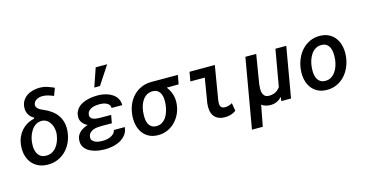

<svg xmlns="http://www.w3.org/2000/svg" viewBox="-97 -1281 3714 1947"><g transform="rotate(-15 1760.5 -307.5)"><path d="M174.3 -610.4Q176.3 -651.4 194.8 -680.9Q213.4 -710.4 241.9 -729.5Q270.5 -748.5 306.4 -757.3Q342.3 -766.1 379.4 -765.6Q418 -765.1 454.3 -752.9Q490.7 -740.7 525.4 -725.1L496.1 -647Q468.3 -658.7 438.7 -667.5Q409.2 -676.3 378.4 -675.8Q363.8 -675.8 348.4 -672.1Q333 -668.5 319.8 -661.1Q306.6 -653.8 297.1 -642.1Q287.6 -630.4 284.7 -613.8Q281.7 -598.1 288.8 -586.2Q295.9 -574.2 307.4 -564.9Q318.8 -555.7 332.5 -549.1Q346.2 -542.5 357.4 -537.6Q402.8 -518.6 438.2 -492.2Q473.6 -465.8 496.6 -431.9Q519.5 -397.9 529.5 -356Q539.6 -314 534.7 -263.2L533.2 -252.9Q526.4 -197.3 503.4 -148.7Q480.5 -100.1 443.8 -64.5Q407.2 -28.8 358.6 -8.8Q310.1 11.2 252 9.8Q196.3 8.3 154.8 -12.5Q113.3 -33.2 86.7 -67.9Q60.1 -102.5 48.8 -148.9Q37.6 -195.3 42.5 -247.6L43.5 -257.8Q48.3 -298.8 64.2 -335Q80.1 -371.1 105.5 -399.7Q130.9 -428.2 164.8 -448Q198.7 -467.8 239.3 -476.1L244.6 -485.8Q209.5 -504.9 190.7 -537.4Q171.9 -569.8 174.3 -610.4ZM157.7 -251.5Q155.8 -232.4 156 -212.6Q156.2 -192.9 159.9 -174.3Q163.6 -155.8 170.9 -139.4Q178.2 -123 190.2 -110.6Q202.1 -98.1 219.2 -90.6Q236.3 -83 259.8 -82.5Q296.4 -81.5 324.5 -96.4Q352.5 -111.3 372.1 -136.2Q391.6 -161.1 403.6 -192.6Q415.5 -224.1 419.9 -256.3L421.4 -265.6Q424.3 -290.5 419.7 -318.6Q415 -346.7 402.6 -371.1Q390.1 -395.5 369.6 -413.1Q349.1 -430.7 320.3 -434.6Q295.9 -437.5 275.4 -431.4Q254.9 -425.3 237.8 -412.8Q220.7 -400.4 207.3 -382.3Q193.8 -364.3 184.1 -344Q174.3 -323.7 168 -302.2Q161.6 -280.8 159.2 -261.2Z M626 -145.5Q627.4 -172.9 637.9 -193.4Q648.4 -213.9 665 -229.2Q681.6 -244.6 703.4 -255.6Q725.1 -266.6 748.5 -274.4Q732.9 -282.2 719.5 -292.7Q706.1 -303.2 696 -316.4Q686 -329.6 680.7 -345.5Q675.3 -361.3 676.3 -379.9Q677.2 -411.6 689.5 -436Q701.7 -460.4 720.9 -478Q740.2 -495.6 765.6 -507.3Q791 -519 818.6 -525.9Q846.2 -532.7 874.8 -535.4Q903.3 -538.1 929.2 -537.6Q953.6 -537.1 979 -533Q1004.4 -528.8 1027.8 -520.5Q1051.3 -512.2 1071.8 -499.5Q1092.3 -486.8 1107.7 -469.2Q1123 -451.7 1131.6 -429Q1140.1 -406.2 1140.1 -377.9L1027.8 -378.4Q1027.8 -398.9 1017.3 -411.9Q1006.8 -424.8 991 -432.6Q975.1 -440.4 956.3 -443.6Q937.5 -446.8 920.9 -446.8Q902.3 -447.3 880.6 -444.6Q858.9 -441.9 839.4 -434.1Q819.8 -426.3 805.4 -412.1Q791 -397.9 787.6 -375.5Q784.2 -354 793.2 -341.6Q802.2 -329.1 817.4 -322.8Q832.5 -316.4 851.1 -314.5Q869.6 -312.5 885.3 -312L1005.4 -311.5L990.2 -227.5L882.3 -228Q860.8 -228 837.4 -225.6Q814 -223.1 793.5 -215.1Q772.9 -207 758.3 -191.9Q743.7 -176.8 740.2 -150.9Q737.3 -128.9 748.3 -115Q759.3 -101.1 776.9 -93Q794.4 -85 814.9 -82Q835.4 -79.1 851.6 -79.1Q871.1 -79.1 894 -82.5Q917 -85.9 937.3 -95Q957.5 -104 972.7 -118.9Q987.8 -133.8 992.7 -156.2L1106.9 -156.7Q1102.5 -109.4 1077.1 -77.1Q1051.8 -44.9 1014.6 -25.4Q977.5 -5.9 933.8 2.4Q890.1 10.7 849.1 9.8Q825.7 9.3 799.3 6.1Q772.9 2.9 747.6 -4.4Q722.2 -11.7 699.5 -23.4Q676.8 -35.2 659.9 -52.2Q643.1 -69.3 633.5 -92.3Q624 -115.2 626 -145.5ZM979 -817.9H1099.1L971.7 -623.5H912.1Z M1746.6 -433.6 1621.6 -432.1Q1652.8 -392.1 1666.7 -346.7Q1680.7 -301.3 1676.3 -250.5L1675.3 -239.7Q1669.4 -187.5 1647.2 -141.6Q1625 -95.7 1590.3 -61.5Q1555.7 -27.3 1509.3 -7.8Q1462.9 11.7 1408.7 10.3Q1352.5 8.8 1312.7 -14.2Q1272.9 -37.1 1248.8 -74.2Q1224.6 -111.3 1215.6 -158.9Q1206.5 -206.5 1211.9 -257.3L1213.4 -268.1Q1220.2 -322.8 1242.2 -370.4Q1264.2 -418 1299.3 -453.1Q1334.5 -488.3 1381.8 -508.5Q1429.2 -528.8 1486.8 -528.8L1763.7 -528.3ZM1326.7 -255.4Q1324.7 -237.8 1324.2 -218.3Q1323.7 -198.7 1326.2 -179.7Q1328.6 -160.6 1334.7 -143.3Q1340.8 -126 1351.6 -112.8Q1362.3 -99.6 1378.4 -91.3Q1394.5 -83 1417.5 -82.5Q1453.6 -81.5 1479.7 -97.9Q1505.9 -114.3 1523.4 -140.1Q1541 -166 1551 -198Q1561 -230 1564.9 -259.8L1565.9 -270Q1568.8 -295.9 1567.6 -324.5Q1566.4 -353 1556.9 -377Q1547.4 -400.9 1528.1 -417Q1508.8 -433.1 1476.1 -434.1Q1440.9 -435.1 1414.6 -420.4Q1388.2 -405.8 1370.4 -381.6Q1352.5 -357.4 1342 -326.9Q1331.5 -296.4 1327.6 -266.1Z M1886.2 -528.3H2151.9L2091.8 -167.5Q2089.8 -149.9 2090.6 -135.3Q2091.3 -120.6 2096.9 -109.9Q2102.5 -99.1 2114 -93.3Q2125.5 -87.4 2145 -87.4Q2165 -87.4 2183.3 -93.8Q2201.7 -100.1 2218.8 -109.4L2232.4 -25.9Q2205.1 -6.8 2176 2Q2147 10.7 2113.3 10.3Q2071.8 9.3 2043.9 -4.4Q2016.1 -18.1 1999.8 -41.7Q1983.4 -65.4 1978.3 -97.9Q1973.1 -130.4 1977.1 -169.4L2020.5 -431.2H1869.1Z M2586.4 -528.3 2536.6 -224.6Q2534.2 -203.1 2533.2 -178.7Q2532.2 -154.3 2537.8 -133.8Q2543.5 -113.3 2557.9 -99.4Q2572.3 -85.4 2601.1 -84.5Q2676.3 -82.5 2720.7 -143.6L2788.1 -528.3H2901.9L2810.5 0H2708L2714.8 -43Q2689.9 -17.1 2660.4 -3.2Q2630.9 10.7 2594.2 10.3Q2568.8 10.3 2545.4 3.9Q2522 -2.4 2501.5 -17.6L2459.5 203.1H2345.7L2472.7 -528.3Z M2982.9 -265.6Q2989.7 -320.3 3011.5 -370.4Q3033.2 -420.4 3068.6 -458Q3104 -495.6 3152.1 -517.6Q3200.2 -539.6 3259.3 -538.1Q3315.4 -536.6 3355.7 -513.9Q3396 -491.2 3420.7 -454.1Q3445.3 -417 3454.8 -369.4Q3464.4 -321.8 3459 -270.5L3458 -259.8Q3451.2 -205.1 3429.2 -155.5Q3407.2 -106 3371.8 -68.6Q3336.4 -31.2 3288.3 -9.8Q3240.2 11.7 3181.6 10.3Q3126 8.8 3085.7 -13.7Q3045.4 -36.1 3020.5 -72.8Q2995.6 -109.4 2986.1 -156.7Q2976.6 -204.1 2981.9 -255.4ZM3095.7 -255.4Q3093.8 -237.3 3093.5 -217.8Q3093.3 -198.2 3096.2 -179.2Q3099.1 -160.2 3105.5 -143.1Q3111.8 -126 3123 -112.8Q3134.3 -99.6 3150.6 -91.3Q3167 -83 3189.9 -82.5Q3226.6 -81.1 3253.7 -97.2Q3280.8 -113.3 3299.3 -139.2Q3317.9 -165 3328.9 -197.3Q3339.8 -229.5 3343.8 -260.3L3344.7 -270Q3347.7 -296.9 3346.2 -327.1Q3344.7 -357.4 3335.2 -383.1Q3325.7 -408.7 3305.4 -426Q3285.2 -443.4 3251 -444.3Q3214.4 -445.3 3187 -429.2Q3159.7 -413.1 3141.1 -387Q3122.6 -360.8 3111.6 -328.6Q3100.6 -296.4 3096.7 -265.6Z"/></g></svg>

Font: Roboto Mono Medium
Style: Italic
Weight: 500
Designer: Google
Version: Version 2.000985; 2015; ttfautohint (v1.3)